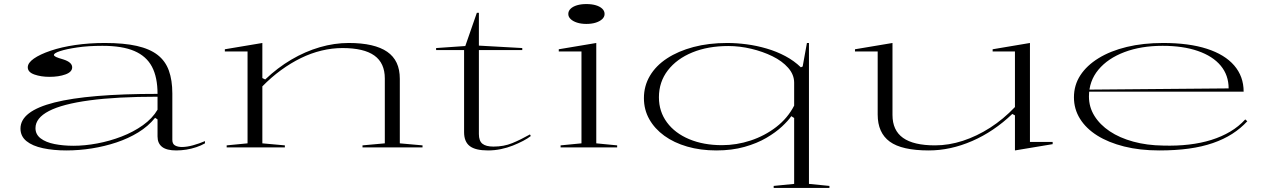

<svg xmlns="http://www.w3.org/2000/svg" viewBox="-20 -727 6233 947"><path d="M497 -515Q591 -515 655 -500.5Q719 -486 757.5 -456Q796 -426 813 -378.5Q830 -331 830 -266V-37Q830 -17 843.5 -9.5Q857 -2 877 -2Q902 -2 932.5 -10.5Q963 -19 991 -31V-20Q972 -9 948 -1Q924 7 899 11Q874 15 849 15Q802 15 779.5 -2.5Q757 -20 757 -54Q757 -84 757 -98.5Q757 -113 757 -121.5Q757 -130 757 -138L745 -146Q711 -104 662 -74Q613 -44 554.5 -24.5Q496 -5 433 5Q370 15 307 15Q244 15 192 4Q140 -7 110.5 -31Q81 -55 81 -93Q81 -179 248.5 -221.5Q416 -264 757 -264Q757 -346 729.5 -398Q702 -450 642.5 -475.5Q583 -501 485 -501Q415 -501 361 -493Q307 -485 276.5 -475Q246 -465 246 -456Q246 -451 256.5 -446Q267 -441 292 -434Q336 -420 336 -395Q336 -372 303 -360Q270 -348 224 -348Q182 -348 149.5 -359.5Q117 -371 117 -395Q117 -417 147 -438Q177 -459 230 -477Q283 -495 351.5 -505Q420 -515 497 -515ZM757 -250Q556 -250 422 -232Q288 -214 221.5 -179.5Q155 -145 155 -95Q155 -64 180.5 -44.5Q206 -25 249 -16.5Q292 -8 342 -8Q398 -8 459.5 -19.5Q521 -31 579.5 -53.5Q638 -76 685 -109.5Q732 -143 757 -186Z M2064 -10V0H1768V-10L1878 -20V-340Q1878 -416 1826.5 -453Q1775 -490 1669 -490Q1618 -490 1566 -477.5Q1514 -465 1464 -440.5Q1414 -416 1366 -381Q1318 -346 1274 -301V-20L1385 -10V0H1098V-10L1201 -20V-473H1089V-484L1274 -515V-342L1288 -335Q1349 -393 1417 -433Q1485 -473 1557 -494Q1629 -515 1700 -515Q1764 -515 1811.5 -504Q1859 -493 1890 -471.5Q1921 -450 1936.5 -417Q1952 -384 1952 -338V-20Z M2387 15Q2325 15 2297 -6.5Q2269 -28 2269 -75V-480H2131V-490L2275 -500L2332 -664H2342V-502L2556 -490V-480H2342V-66Q2342 -32 2359.5 -18Q2377 -4 2414 -4Q2465 -4 2506.5 -21Q2548 -38 2594 -64L2598 -56Q2583 -44 2560 -32Q2537 -20 2509.5 -9Q2482 2 2450.5 8.5Q2419 15 2387 15Z M2872 -609Q2846 -609 2826 -615.5Q2806 -622 2794.5 -633Q2783 -644 2783 -658Q2783 -673 2794.5 -684Q2806 -695 2826 -701Q2846 -707 2872 -707Q2899 -707 2919 -701Q2939 -695 2950.5 -684Q2962 -673 2962 -658Q2962 -644 2950.5 -633Q2939 -622 2919 -615.5Q2899 -609 2872 -609ZM2745 0V-10L2848 -20V-473H2736V-484L2921 -515V-20L3024 -10V0Z M3796 200V190L3897 180V-145L3883 -154Q3868 -132 3837 -103Q3806 -74 3760 -47Q3714 -20 3652 -2.5Q3590 15 3513 15Q3435 15 3369.5 -4Q3304 -23 3256.5 -57.5Q3209 -92 3182.5 -139Q3156 -186 3156 -243Q3156 -303 3185.5 -353Q3215 -403 3270 -439Q3325 -475 3400 -495Q3475 -515 3567 -515Q3613 -515 3662.5 -508.5Q3712 -502 3761.5 -487.5Q3811 -473 3854 -450Q3897 -427 3930 -395L3939 -399L3960 -515H3970V180L4071 190V200ZM3541 -11Q3613 -11 3682.5 -34Q3752 -57 3808.5 -100.5Q3865 -144 3897 -206V-319Q3897 -359 3867.5 -392.5Q3838 -426 3790 -449.5Q3742 -473 3685 -486.5Q3628 -500 3572 -500Q3472 -500 3395 -468.5Q3318 -437 3274 -380Q3230 -323 3230 -247Q3230 -177 3269.5 -123.5Q3309 -70 3379.5 -40.5Q3450 -11 3541 -11Z M4561 15Q4428 15 4368.5 -28.5Q4309 -72 4309 -162V-473H4197V-484L4382 -515V-160Q4382 -84 4434 -47Q4486 -10 4592 -10Q4660 -10 4729 -32.5Q4798 -55 4863.5 -97Q4929 -139 4986 -199V-473H4876V-484L5060 -515V-27H5172V-16L4986 15V-158L4973 -165Q4882 -78 4775 -31.5Q4668 15 4561 15Z M5717 -515Q5844 -515 5932.5 -486.5Q6021 -458 6067.5 -404Q6114 -350 6114 -275H5351V-285L6040 -291Q6040 -356 6001 -403Q5962 -450 5888.5 -475.5Q5815 -501 5714 -501Q5608 -501 5526 -470Q5444 -439 5397.5 -383Q5351 -327 5351 -251Q5351 -199 5378 -155.5Q5405 -112 5453.5 -79.5Q5502 -47 5569.5 -28.5Q5637 -10 5717 -9Q5784 -7 5844 -14Q5904 -21 5955 -37Q6006 -53 6048 -78Q6090 -103 6122 -138L6132 -129Q6100 -94 6058 -67Q6016 -40 5962.5 -21.5Q5909 -3 5843.5 6Q5778 15 5698 15Q5602 15 5524.5 -4.5Q5447 -24 5392 -58.5Q5337 -93 5307 -141Q5277 -189 5277 -247Q5277 -307 5308.5 -355.5Q5340 -404 5398.5 -440Q5457 -476 5537.5 -495.5Q5618 -515 5717 -515Z"/></svg>

Font: Kalnia Expanded ExtraLight
Style: Regular
Weight: 250
Width: 7
Designer: Frida Medrano
Foundry: Frida Medrano
Version: Version 1.105